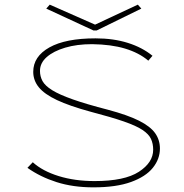

<svg xmlns="http://www.w3.org/2000/svg" viewBox="-20 -796 790 826"><path d="M382 10Q294 10 223.5 -12.5Q153 -35 98 -74L121 -98Q163 -60 232.5 -38.5Q302 -17 387 -17Q516 -17 577.5 -57Q639 -97 639 -152Q639 -178 629.5 -198.5Q620 -219 593 -237Q566 -255 512.5 -273.5Q459 -292 371 -315Q279 -340 225 -365.5Q171 -391 147 -420.5Q123 -450 123 -487Q123 -553 192.5 -592Q262 -631 391 -631Q468 -631 530 -611.5Q592 -592 636 -556L618 -535Q578 -569 518 -587Q458 -605 376 -606Q311 -606 260.5 -591Q210 -576 181 -550.5Q152 -525 152 -491Q152 -467 163 -447Q174 -427 204.5 -408Q235 -389 293 -368.5Q351 -348 444 -324Q530 -301 578.5 -276.5Q627 -252 647.5 -223Q668 -194 668 -157Q668 -112 637.5 -74Q607 -36 543.5 -13Q480 10 382 10ZM573 -776 588 -759 396 -665H382L179 -759L194 -776L389 -690Z"/></svg>

Font: Inconsolata ExtraExpanded ExtraLight
Style: Regular
Weight: 200
Width: 8
Monospace: yes
Designer: Raph Levien, Cyreal, Brenton Simpson
Foundry: Raph Levien, Cyreal, Google
Version: Version 3.100; ttfautohint (v1.8.4.7-5d5b)